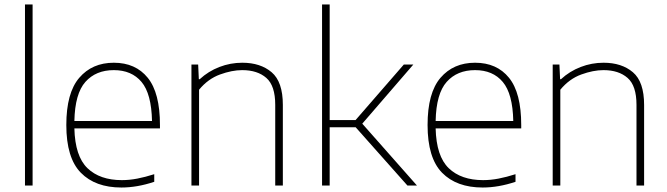

<svg xmlns="http://www.w3.org/2000/svg" viewBox="-20 -828 2978 857"><path d="M91.5 0V-808H125.5V0Z M522 9Q405.5 9 340.8 -57Q276 -123 276 -270Q276 -413.5 333.8 -480.8Q391.5 -548 488 -548Q585 -548 639.5 -480.8Q694 -413.5 694 -270V-255H312Q315 -130.5 370.5 -77.2Q426 -24 524 -24Q557.5 -24 592.8 -30.8Q628 -37.5 668.5 -50.5V-16.5Q592 9 522 9ZM488 -515Q408 -515 361.2 -462.5Q314.5 -410 312 -288H658.5Q656 -409.5 611.8 -462.2Q567.5 -515 488 -515Z M834.5 0V-540H864.5L867.5 -474.5H871.5Q910 -510 959.2 -529Q1008.5 -548 1061.5 -548Q1142.5 -548 1192.5 -505.5Q1242.5 -463 1242.5 -359.5V0H1208.5V-360Q1208.5 -445.5 1168.8 -480.2Q1129 -515 1061 -515Q1015.5 -515 962 -495.5Q908.5 -476 868.5 -427.5V0Z M1417.5 0V-808H1451.5V-292H1567L1782.5 -540H1825L1597 -276L1841 0H1798.5L1567.5 -260H1451.5V0Z M2134.5 9Q2018 9 1953.2 -57Q1888.5 -123 1888.5 -270Q1888.5 -413.5 1946.2 -480.8Q2004 -548 2100.5 -548Q2197.5 -548 2252 -480.8Q2306.5 -413.5 2306.5 -270V-255H1924.5Q1927.5 -130.5 1983 -77.2Q2038.5 -24 2136.5 -24Q2170 -24 2205.2 -30.8Q2240.5 -37.5 2281 -50.5V-16.5Q2204.5 9 2134.5 9ZM2100.5 -515Q2020.5 -515 1973.8 -462.5Q1927 -410 1924.5 -288H2271Q2268.5 -409.5 2224.2 -462.2Q2180 -515 2100.5 -515Z M2447 0V-540H2477L2480 -474.5H2484Q2522.5 -510 2571.8 -529Q2621 -548 2674 -548Q2755 -548 2805 -505.5Q2855 -463 2855 -359.5V0H2821V-360Q2821 -445.5 2781.2 -480.2Q2741.5 -515 2673.5 -515Q2628 -515 2574.5 -495.5Q2521 -476 2481 -427.5V0Z"/></svg>

Font: Encode Sans SemiExpanded SemiExpanded Thin
Style: Regular
Weight: 100
Width: 6
Designer: Multiple Designers
Foundry: Impallari Type
Version: Version 3.000; ttfautohint (v1.8.3) -l 8 -r 50 -G 200 -x 14 